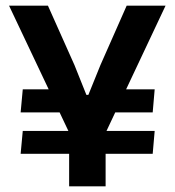

<svg xmlns="http://www.w3.org/2000/svg" viewBox="-20 -659 618 679"><path d="M325.5 -261.5 346.5 -343H527L520 -261.5ZM60.5 -196H527L520 -115H53ZM230 -343 251.5 -261.5H53L60.5 -343ZM231.5 -175.5 12 -639H149.5L243.5 -428.5L285.5 -323.5H292.5L335 -428.5L428 -639H565.5L347 -175.5ZM224.5 0V-294.5H353.5V0Z"/></svg>

Font: Anek Odia Medium SemiBold
Style: Regular
Weight: 600
Version: Version 1.003